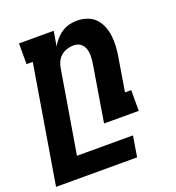

<svg xmlns="http://www.w3.org/2000/svg" viewBox="-141 -635 876 957"><g transform="rotate(-20 296.5 -156.5)"><path d="M-7 215 97 -410H64V-520H248L235 -442Q246 -461 260.5 -477.5Q275 -494 293.5 -506Q312 -518 332.5 -523Q353 -528 373 -528Q401 -528 427 -519Q453 -510 470.5 -491.5Q488 -473 498 -448Q508 -423 511 -396.5Q514 -370 512.5 -342Q511 -314 506 -286L477 -110H510V0H326L376 -304Q378 -317 378.5 -330Q379 -343 378 -355.5Q377 -368 372.5 -379.5Q368 -391 360 -400Q352 -409 340.5 -413.5Q329 -418 316 -418Q299 -418 281 -412.5Q263 -407 249 -395Q235 -383 227 -366Q219 -349 217 -332L144 105H441L423 215Z"/></g></svg>

Font: Iosevka HT Extrabold Extended
Style: Italic
Weight: 800
Width: 7
Italic angle: -9°
Monospace: yes
Designer: Belleve Invis
Foundry: Belleve Invis
Version: Version 32.3.0; ttfautohint (v1.8.4)